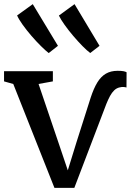

<svg xmlns="http://www.w3.org/2000/svg" viewBox="-22 -898 631 926"><path d="M240.5 8 42 -493 -2.5 -505.5V-554.5H233V-505.5L164 -493L261 -207L305 -76.5L347.5 -214L415.5 -427.5Q430 -472 447.5 -500.5Q465 -529 488.8 -542.8Q512.5 -556.5 545 -556.5Q564.5 -556.5 574 -554.5Q583.5 -552.5 588.5 -549.5L588 -476Q581.5 -478 573.5 -478.5Q565.5 -479 555 -476.5Q540.5 -473.5 529 -462.5Q517.5 -451.5 508.5 -434.8Q499.5 -418 491 -397L336.5 8ZM212.5 -642.5Q198 -653.5 175.5 -675.8Q153 -698 129.5 -725.2Q106 -752.5 87.2 -778.8Q68.5 -805 60.5 -823.5L136 -878L257.5 -677L213.5 -642.5ZM413 -642.5Q398 -653.5 376.2 -675.5Q354.5 -697.5 331.5 -724.5Q308.5 -751.5 289.8 -777.8Q271 -804 262 -823L337.5 -878L458 -677L413.5 -642.5Z"/></svg>

Font: Merriweather 20pt Medium
Style: Regular
Weight: 500
Version: Version 2.100